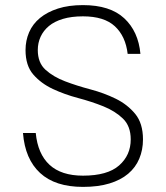

<svg xmlns="http://www.w3.org/2000/svg" viewBox="-20 -726 650 752"><path d="M305 6Q196 6 137 -48.5Q78 -103 70 -205H120Q128 -123 174 -80.5Q220 -38 305 -38Q401 -38 446.5 -78Q492 -118 492 -180Q492 -232 461.5 -261.5Q431 -291 385 -309.5Q339 -328 286 -342Q233 -356 187 -377.5Q141 -399 110.5 -434Q80 -469 80 -530Q80 -567 94 -599.5Q108 -632 136.5 -655.5Q165 -679 207 -692.5Q249 -706 305 -706Q411 -706 466.5 -654.5Q522 -603 530 -515H480Q472 -584 430 -623Q388 -662 305 -662Q260 -662 226.5 -652Q193 -642 171.5 -624Q150 -606 139 -582Q128 -558 128 -530Q128 -480 158.5 -452.5Q189 -425 235 -407.5Q281 -390 334 -376Q387 -362 433 -339.5Q479 -317 509.5 -280Q540 -243 540 -180Q540 -139 525.5 -104.5Q511 -70 482 -45.5Q453 -21 409 -7.5Q365 6 305 6Z"/></svg>

Font: Retni Sans Light
Style: Regular
Weight: 300
Designer: Vitaly Kuzmin
Foundry: ParaType Ltd.
Version: Version 1.00;March 2, 2019;FontCreator 11.5.0.2425 64-bit; t